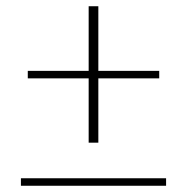

<svg xmlns="http://www.w3.org/2000/svg" viewBox="-20 -595 599 615"><path d="M264 -344H69V-368H264V-575H295V-368H490V-344H295V-138H264ZM47 -24H512V0H47Z"/></svg>

Font: Taviraj Thin
Style: Regular
Weight: 100
Designer: Katatrad Team
Foundry: CadsonDemak
Version: Version 1.030